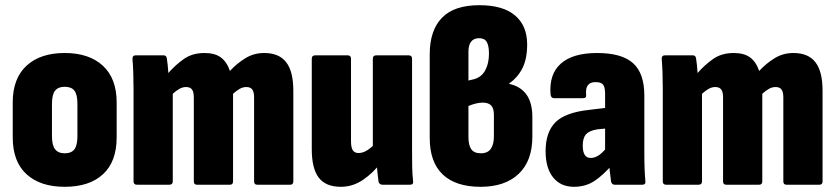

<svg xmlns="http://www.w3.org/2000/svg" viewBox="-20 -711 3221 739"><path d="M229 8Q135 8 82 -40.5Q29 -89 29 -182V-317Q29 -409 82 -458Q135 -507 229 -507Q323 -507 376 -458Q429 -409 429 -317V-182Q429 -89 376.5 -40.5Q324 8 229 8ZM229 -121Q255 -121 266.5 -136.5Q278 -152 278 -187V-311Q278 -347 266.5 -362Q255 -377 229 -377Q204 -377 192 -362Q180 -347 180 -311V-187Q180 -152 192 -136.5Q204 -121 229 -121Z M507 0Q494 0 494 -13V-368Q494 -401 493 -430.5Q492 -460 490 -483Q489 -498 502 -498H610Q620 -498 622 -487Q624 -476 625.5 -460.5Q627 -445 628 -430Q656 -462 688.5 -484.5Q721 -507 767 -507Q807 -507 830 -490Q853 -473 865 -438Q892 -467 924.5 -487Q957 -507 997 -507Q1054 -507 1081.5 -471.5Q1109 -436 1109 -362V-13Q1109 0 1097 0H970Q958 0 958 -13V-336Q958 -357 951 -366.5Q944 -376 928 -376Q915 -376 902.5 -369Q890 -362 877 -350V-13Q877 0 865 0H738Q726 0 726 -13V-336Q726 -357 719 -366.5Q712 -376 696 -376Q683 -376 670.5 -369Q658 -362 645 -350V-13Q645 0 632 0Z M1292 8Q1234 8 1207 -27Q1180 -62 1180 -137V-485Q1180 -498 1193 -498H1318Q1331 -498 1331 -485V-168Q1331 -143 1338 -132.5Q1345 -122 1360 -122Q1377 -122 1394 -133Q1411 -144 1427 -161L1445 -84Q1417 -46 1377.5 -19Q1338 8 1292 8ZM1452 0Q1441 0 1437 -11Q1435 -27 1432.5 -50Q1430 -73 1430 -92L1415 -137V-485Q1415 -498 1428 -498H1553Q1566 -498 1566 -485V-130Q1566 -98 1566.5 -68.5Q1567 -39 1570 -14Q1572 0 1558 0Z M1830 8Q1734 8 1684 -39.5Q1634 -87 1634 -180V-502Q1634 -594 1681 -642.5Q1728 -691 1825 -691Q1916 -691 1962.5 -651.5Q2009 -612 2009 -540Q2009 -485 1991 -449Q1973 -413 1940 -390V-388Q1983 -379 2006 -347.5Q2029 -316 2029 -260V-185Q2029 -92 1976.5 -42Q1924 8 1830 8ZM1831 -121Q1857 -121 1869 -138Q1881 -155 1881 -186V-269Q1881 -294 1870.5 -305Q1860 -316 1838 -316Q1825 -316 1811 -312.5Q1797 -309 1783 -303V-184Q1783 -152 1794 -136.5Q1805 -121 1831 -121ZM1783 -401 1807 -407Q1834 -415 1848 -441Q1862 -467 1862 -505Q1862 -535 1853.5 -549.5Q1845 -564 1824 -564Q1804 -564 1793.5 -551Q1783 -538 1783 -512Z M2346 0Q2335 0 2332 -12Q2330 -25 2327.5 -48.5Q2325 -72 2323 -93L2309 -122V-349Q2309 -376 2301 -385.5Q2293 -395 2272 -395Q2231 -395 2236 -346Q2238 -333 2223 -333H2112Q2101 -333 2099 -348Q2093 -426 2139 -466.5Q2185 -507 2278 -507Q2373 -507 2416.5 -468Q2460 -429 2460 -344V-130Q2460 -89 2461 -62.5Q2462 -36 2464 -14Q2466 0 2452 0ZM2189 8Q2138 8 2109 -28Q2080 -64 2080 -129Q2080 -202 2117.5 -240Q2155 -278 2247 -288L2320 -297L2319 -217L2278 -213Q2248 -208 2235.5 -194Q2223 -180 2223 -151Q2223 -127 2230.5 -115Q2238 -103 2254 -103Q2271 -103 2288.5 -116Q2306 -129 2327 -158L2339 -80Q2302 -37 2268 -14.5Q2234 8 2189 8Z M2544 0Q2531 0 2531 -13V-368Q2531 -401 2530 -430.5Q2529 -460 2527 -483Q2526 -498 2539 -498H2647Q2657 -498 2659 -487Q2661 -476 2662.5 -460.5Q2664 -445 2665 -430Q2693 -462 2725.5 -484.5Q2758 -507 2804 -507Q2844 -507 2867 -490Q2890 -473 2902 -438Q2929 -467 2961.5 -487Q2994 -507 3034 -507Q3091 -507 3118.5 -471.5Q3146 -436 3146 -362V-13Q3146 0 3134 0H3007Q2995 0 2995 -13V-336Q2995 -357 2988 -366.5Q2981 -376 2965 -376Q2952 -376 2939.5 -369Q2927 -362 2914 -350V-13Q2914 0 2902 0H2775Q2763 0 2763 -13V-336Q2763 -357 2756 -366.5Q2749 -376 2733 -376Q2720 -376 2707.5 -369Q2695 -362 2682 -350V-13Q2682 0 2669 0Z"/></svg>

Font: Sofia Sans Condensed Black
Style: Regular
Weight: 900
Designer: Botio Nikoltchev, Ani Petrova
Foundry: lettersoup
Version: Version 4.101